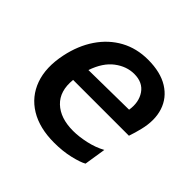

<svg xmlns="http://www.w3.org/2000/svg" viewBox="-135 -648 798 798"><g transform="rotate(45 264.0 -249.0)"><path d="M278 11.5Q192 11.5 134.5 -23.5Q77 -58.5 54 -122.2Q31 -186 49 -272Q64 -343.5 100.2 -397Q136.5 -450.5 190 -479.8Q243.5 -509 310.5 -509Q384 -509 430.5 -480Q477 -451 493.5 -400.5Q510 -350 494 -285.5Q487 -256.5 477.5 -229H149.5Q142 -157 183 -118Q224 -79 299 -79Q333.5 -79 374 -88Q414.5 -97 447 -115L432 -19.5Q413 -8.5 370.8 1.5Q328.5 11.5 278 11.5ZM312 -426.5Q267 -426.5 227 -396.2Q187 -366 165.5 -303L401.5 -306Q409.5 -356.5 385.8 -391.5Q362 -426.5 312 -426.5Z"/></g></svg>

Font: Commissioner Medium
Style: Italic
Weight: 500
Italic angle: -12°
Designer: Kostas Bartsokas
Foundry: Kostas Bartsokas
Version: Version 1.000; ttfautohint (v1.8.3)